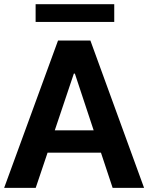

<svg xmlns="http://www.w3.org/2000/svg" viewBox="-20 -904 713 924"><path d="M209 -169.4 151.9 0H0L259.3 -709H415L673.3 0H522L465.8 -169.4ZM335.4 -549.8 243.7 -276.9H430.7L340.3 -549.8ZM529.8 -883.8V-798.3H151.4V-883.8Z"/></svg>

Font: Estedad-FD Bold
Style: Regular
Weight: 700
Designer: Amin Abedi
Version: Version 7.3